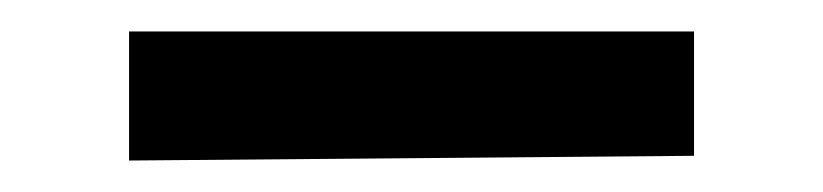

<svg xmlns="http://www.w3.org/2000/svg" viewBox="-20 -379 523 122"><path d="M62 -277V-359H421V-280Z"/></svg>

Font: Lora Medium
Style: Regular
Weight: 500
Designer: Olga Karpushina, Alexei Vanyashin (Cyrillic)
Foundry: Cyreal
Version: Version 3.004